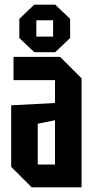

<svg xmlns="http://www.w3.org/2000/svg" viewBox="-20 -804 408 824"><path d="M28 -88V-352L216 -362V-460H38V-560H238L330 -468V0H116ZM142 -273V-98H216V-288ZM63 -641V-723L127 -784H217L281 -723V-641L217 -580H127ZM136 -647H208V-717H136Z"/></svg>

Font: Tektur Condensed Medium
Style: Regular
Weight: 500
Width: 3
Designer: Adam Jagosz
Foundry: Adam Jagosz
Version: Version 1.005;gftools[0.9.30]